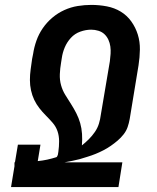

<svg xmlns="http://www.w3.org/2000/svg" viewBox="-20 -763 640 783"><path d="M25 0 39 -85V-101H41L53 -173H145L134 -106Q154 -108 172.5 -112Q191 -116 210 -122Q212 -123 213.5 -126Q215 -129 216 -132L218 -144Q221 -165 221 -187Q221 -209 214.5 -228Q208 -247 194.5 -262.5Q181 -278 167 -292Q153 -306 140.5 -322Q128 -338 119.5 -356Q111 -374 106.5 -394.5Q102 -415 102 -436.5Q102 -458 105 -480Q108 -502 111 -523L115 -543Q119 -570 128.5 -597Q138 -624 154.5 -648Q171 -672 193.5 -691Q216 -710 242.5 -722Q269 -734 297 -738.5Q325 -743 352 -743Q385 -743 416 -737Q447 -731 472.5 -715.5Q498 -700 515.5 -675.5Q533 -651 542 -622Q551 -593 550.5 -561Q550 -529 545 -497L509 -278Q506 -261 500.5 -245Q495 -229 484 -215Q473 -201 459.5 -189.5Q446 -178 431.5 -168Q417 -158 401.5 -150Q386 -142 370 -135.5Q354 -129 337.5 -124Q321 -119 305 -114Q290 -110 274.5 -107Q259 -104 243 -101H479L463 0ZM314 -170Q329 -182 342.5 -195.5Q356 -209 367 -225Q378 -241 383.5 -259Q389 -277 391 -294L428 -513Q430 -528 431 -543.5Q432 -559 430 -573.5Q428 -588 422 -601Q416 -614 406 -623.5Q396 -633 381.5 -637.5Q367 -642 352 -642Q330 -642 307.5 -634Q285 -626 269 -608.5Q253 -591 244 -569.5Q235 -548 232 -526L115 -543L232 -526L229 -507Q225 -484 224 -460.5Q223 -437 229 -415.5Q235 -394 246.5 -375.5Q258 -357 269.5 -339Q281 -321 291 -301.5Q301 -282 307 -261Q313 -240 314.5 -217Q316 -194 314 -170Z"/></svg>

Font: Iosevka Extended
Style: Bold Italic
Weight: 700
Width: 7
Italic angle: -9°
Monospace: yes
Designer: Belleve Invis
Foundry: Belleve Invis
Version: Version 32.5.0; ttfautohint (v1.8.4)